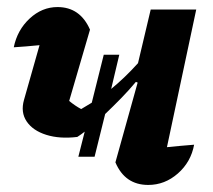

<svg xmlns="http://www.w3.org/2000/svg" viewBox="-20 -516 603 544"><path d="M199 -128Q149 -122 111 -134Q73 -146 55.5 -172Q38 -198 48 -233L92 -388Q71 -386 53.5 -384.5Q36 -383 19 -382Q29 -431 64 -463.5Q99 -496 143 -496Q207 -496 235 -432L176 -230Q193 -216 210 -207Q225 -216 240 -225L274 -361H318L295 -264Q334 -296 371 -337L407 -489H536L453 -99Q492 -103 530 -106Q521 -57 484 -24.5Q447 8 400 8Q334 8 307 -56L370 -282L365 -284Q345 -260 323 -237.5Q301 -215 278 -193L248 -72H202L220 -143Q210 -135 199 -128Z"/></svg>

Font: Piazzolla
Style: Bold Italic
Weight: 700
Italic angle: -11.3°
Designer: Juan Pablo del Peral
Foundry: Huerta Tipografica
Version: Version 1.330